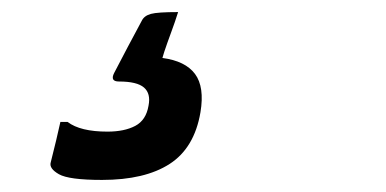

<svg xmlns="http://www.w3.org/2000/svg" viewBox="-20 -61 640 318"><path d="M275 -41Q270 -25 263.5 -7.5Q257 10 252 25L249 35Q287 40 303 61.5Q319 83 312 125Q302 184 261 210.5Q220 237 149 237Q94 237 77.5 227.5Q61 218 64 208Q69 188 73 171.5Q77 155 80 141H92Q113 157 158 157Q186 157 204 147.5Q222 138 226 114Q230 94 218.5 84Q207 74 177 74Q162 74 169 60Q180 39 191.5 17Q203 -5 215 -27Q219 -35 230 -38Q241 -41 275 -41Z"/></svg>

Font: Recursive Sn Lnr St Med
Style: Italic
Weight: 500
Italic angle: -15°
Version: Version 1.079;hotconv 1.0.112;makeotfexe 2.5.65598; ttfautoh